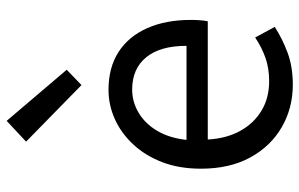

<svg xmlns="http://www.w3.org/2000/svg" viewBox="-186 -726 925 594"><g transform="rotate(-90 277.0 -429.5)"><path d="M311.7 13.4Q239.5 13.4 180.4 -20.6Q121.3 -54.6 86.4 -118.2Q51.6 -181.9 51.6 -271Q51.6 -337.5 71.6 -390.1Q91.7 -442.7 126.5 -480.1Q161.4 -517.6 205 -537.2Q248.6 -556.8 295.4 -556.8Q364.6 -556.8 412.8 -525.7Q461 -494.5 486.4 -437.1Q511.9 -379.7 511.9 -301.7Q511.9 -287.4 510.9 -274.1Q510 -260.7 507.6 -249.7H141.9Q145 -192.4 168.3 -149.8Q191.7 -107.2 231.1 -83.5Q270.4 -59.8 322.3 -59.8Q361.8 -59.8 394.5 -71.2Q427.1 -82.7 457.5 -103.1L490.3 -42.5Q454.8 -19.4 411 -3Q367.2 13.4 311.7 13.4ZM140.7 -315.5H431.7Q431.7 -397.1 396.2 -440.3Q360.8 -483.6 296.5 -483.6Q258.5 -483.6 225.1 -463.9Q191.7 -444.3 169.2 -406.9Q146.7 -369.6 140.7 -315.5ZM310.3 -640.4 135.3 -811.8 199.6 -871.9 357.7 -686.1Z"/></g></svg>

Font: Noto Sans TC
Style: Regular
Weight: 100
Designer: Ryoko NISHIZUKA 西塚涼子 (kana, bopomofo & ideographs); Paul D. Hunt (Latin, Greek & Cyrillic); Sandoll Communications 산돌커뮤니
Foundry: Adobe
Version: Version 2.004;hotconv 1.0.118;makeotfexe 2.5.65603